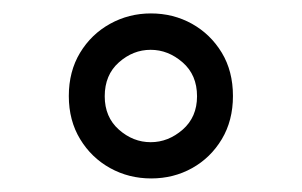

<svg xmlns="http://www.w3.org/2000/svg" viewBox="-20 -783 450 286"><path d="M205.2 -517.2Q171.9 -517.2 144.1 -532.6Q116.2 -548 99.4 -575.7Q82.5 -603.4 82.5 -640Q82.5 -676.6 99.2 -704.3Q115.9 -732 143.9 -747.5Q171.9 -763 204.8 -763Q238.1 -763 265.9 -747.6Q293.6 -732.1 310.3 -704.6Q327 -677.1 327 -640Q327 -603.4 310.4 -575.7Q293.8 -548 266.2 -532.6Q238.6 -517.2 205.2 -517.2ZM204.5 -571.2Q230.6 -571.2 252.1 -589.9Q273.5 -608.6 273.5 -639.6Q273.5 -671.4 252 -690.1Q230.5 -708.8 204.4 -708.8Q178.2 -708.8 157.1 -690.1Q136 -671.4 136 -639.6Q136 -608.6 157.1 -589.9Q178.2 -571.2 204.5 -571.2Z"/></svg>

Font: Mohave Light
Style: Regular
Weight: 300
Designer: Gumpita Rahayu
Foundry: Tokotype
Version: Version 2.003